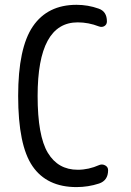

<svg xmlns="http://www.w3.org/2000/svg" viewBox="-20 -760 540 790"><path d="M294.9 9.8Q172.9 9.8 113.8 -76.2Q54.7 -162.1 54.7 -365.2Q54.7 -562.5 115.2 -651.4Q175.8 -740.2 294.9 -740.2Q341.8 -740.2 385.7 -724.6Q419.9 -712.9 419.9 -671.9Q419.9 -659.2 409.7 -652.8Q399.4 -646.5 386.7 -651.4Q343.8 -668 299.8 -668Q134.8 -668 134.8 -365.2Q134.8 -201.2 176.8 -131.3Q218.8 -61.5 299.8 -61.5Q344.7 -61.5 388.7 -81.1Q400.4 -85.9 412.6 -79.6Q424.8 -73.2 424.8 -59.6Q424.8 -17.6 387.7 -4.9Q342.8 9.8 294.9 9.8Z"/></svg>

Font: Rounded-X Mgen+ 1m regular
Style: Regular
Weight: 400
Designer: [Source Han Sans]
Ryoko NISHIZUKA  (kana & ideographs); Paul D. Hunt (Latin, Greek & Cyrillic); Wenlong ZHANG  (bopomofo
Version: Version 1.059.20150602